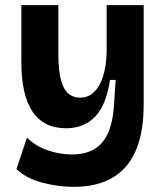

<svg xmlns="http://www.w3.org/2000/svg" viewBox="-20 -545 644 747"><path d="M266 182Q206 182 144 165.5Q82 149 44 113L85 -10Q117 23 164.5 39.5Q212 56 260 56Q340 56 379.5 7Q419 -42 424 -144L430 -234H408Q393 -135 349.5 -90.5Q306 -46 237 -46Q63 -46 63 -305V-525H207V-340Q207 -246 227.5 -205.5Q248 -165 292 -165Q339 -165 366.5 -214Q394 -263 395 -351V-525H539V-138Q539 182 266 182Z"/></svg>

Font: Bricolage Grotesque 12pt Bricolage Grotesque 10pt Regular
Style: Bold
Weight: 700
Designer: Mathieu Triay
Foundry: Atelier Triay
Version: Version 1.001; ttfautohint (v1.8.4.7-5d5b);gftools[0.9.33.de